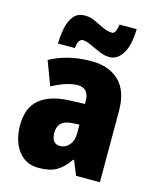

<svg xmlns="http://www.w3.org/2000/svg" viewBox="-117 -852 766 942"><g transform="rotate(15 266.5 -381.0)"><path d="M287 -563Q376 -563 427.5 -513Q479 -463 479 -363V0H358L328 -73H324Q295 -30 261 -10Q227 10 170 10Q123 10 91.5 -14Q60 -38 44 -78.5Q28 -119 28 -169Q28 -258 80 -301.5Q132 -345 231 -349L309 -352V-364Q309 -432 251 -432Q199 -432 122 -391L76 -513Q119 -537 172 -550Q225 -563 287 -563ZM275 -245Q200 -242 200 -177Q200 -121 244 -121Q271 -121 290 -143Q309 -165 309 -200V-247ZM459 -772Q457 -688 430.5 -646.5Q404 -605 365 -605Q339 -605 311.5 -617Q284 -629 259.5 -640.5Q235 -652 217 -652Q210 -652 201.5 -642.5Q193 -633 190 -604H104Q105 -644 112.5 -682.5Q120 -721 140 -746Q160 -771 198 -771Q224 -771 249 -759.5Q274 -748 298.5 -736Q323 -724 346 -724Q356 -724 362 -735Q368 -746 372 -772Z"/></g></svg>

Font: Noto Sans Thai Cond Blk
Style: Regular
Weight: 900
Width: 3
Designer: Monotype Design Team
Foundry: Monotype Imaging Inc.
Version: Version 2.002; ttfautohint (v1.8.4.7-5d5b)